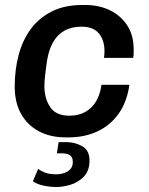

<svg xmlns="http://www.w3.org/2000/svg" viewBox="-20 -541 596 770"><path d="M243 10Q182 10 136 -14.5Q90 -39 64.5 -84.5Q39 -130 39 -194Q39 -260 54.5 -319.5Q70 -379 103 -424Q136 -469 187.5 -495Q239 -521 310 -521H322Q377 -521 420.5 -500Q464 -479 490 -439.5Q516 -400 516 -344Q516 -336 516 -327Q516 -318 514 -309H397Q398 -316 398.5 -322.5Q399 -329 399 -336Q399 -380 376.5 -407Q354 -434 307 -434Q267 -434 238.5 -418Q210 -402 193 -372Q176 -342 169 -300Q164 -267 161 -239.5Q158 -212 158 -195Q158 -147 181 -112Q204 -77 258 -77Q295 -77 322 -92Q349 -107 365.5 -135Q382 -163 387 -201H499Q489 -131 455 -84Q421 -37 369.5 -13.5Q318 10 255 10ZM207 209Q181 209 155 203.5Q129 198 112 186L133 136Q142 144 160 151Q178 158 206 158Q222 158 237 153Q252 148 262 137.5Q272 127 272 109Q272 89 260.5 81.5Q249 74 228 74H208L215 29H246Q281 29 310 45.5Q339 62 339 103Q339 144 316 167.5Q293 191 262.5 200Q232 209 207 209Z"/></svg>

Font: Chivo Medium
Style: Italic
Weight: 500
Italic angle: -8.05°
Designer: Hector Gatti
Foundry: Omnibus-Type
Version: Version 2.002